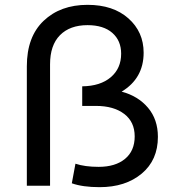

<svg xmlns="http://www.w3.org/2000/svg" viewBox="-20 -768 716 794"><path d="M483 -389Q551 -371 592 -322.5Q633 -274 633 -202Q633 -106 566 -50Q499 6 392 6Q322 6 277 -10L292 -91Q331 -78 388 -78Q457 -78 497 -111Q537 -144 537 -204Q537 -264 493.5 -297Q450 -330 377 -330H320V-411Q395 -412 438 -448.5Q481 -485 481 -546Q481 -600 444.5 -632Q408 -664 342 -664Q269 -664 228 -622.5Q187 -581 187 -502V0H91V-494Q91 -616 160.5 -682Q230 -748 342 -748Q448 -748 511 -692Q574 -636 574 -550Q574 -444 483 -389Z"/></svg>

Font: Montserrat
Style: Regular
Weight: 500
Designer: Julieta Ulanovsky
Foundry: Julieta Ulanovsky
Version: Version 7.200;PS 007.200;hotconv 1.0.88;makeotf.lib2.5.64775